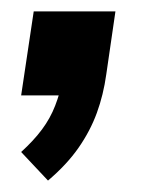

<svg xmlns="http://www.w3.org/2000/svg" viewBox="-20 -167 293 336"><path d="M64 149 17 99Q39 79 53.5 59.5Q68 40 76.5 18Q85 -4 90 -28L115 0H17L39 -147H182L166 -37Q161 -1 149.5 30.5Q138 62 117.5 91.5Q97 121 64 149Z"/></svg>

Font: Nunitoga
Style: Bold Italic
Weight: 700
Italic angle: -9°
Designer: Vernon Adams
Foundry: Vernon Adams
Version: Version 1.0